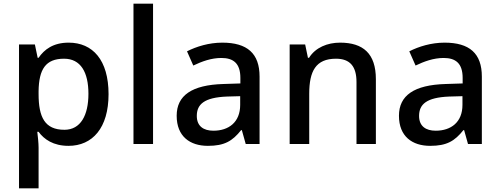

<svg xmlns="http://www.w3.org/2000/svg" viewBox="-20 -780 2710 1040"><path d="M352 -549C268 -549 220 -512 189 -467H184L169 -539H83V240H189V20C189 -5 185 -42 182 -66H189C219 -25 269 10 351 10C481 10 568 -87 568 -270C568 -455 482 -549 352 -549ZM327 -462C417 -462 459 -389 459 -272C459 -156 417 -77 329 -77C222 -77 189 -146 189 -271V-287C191 -405 227 -462 327 -462Z M809 0V-760H703V0Z M1184 -549C1112 -549 1044 -528 993 -502L1027 -425C1073 -447 1124 -466 1179 -466C1244 -466 1282 -437 1282 -358V-328L1190 -325C1019 -320 937 -263 937 -153C937 -41 1009 10 1106 10C1196 10 1239 -16 1286 -75H1290L1311 0H1386V-365C1386 -491 1319 -549 1184 -549ZM1209 -257 1281 -259V-212C1281 -118 1219 -72 1136 -72C1083 -72 1046 -96 1046 -152C1046 -215 1086 -252 1209 -257Z M1822 -549C1754 -549 1689 -523 1654 -467H1648L1633 -539H1549V0H1655V-272C1655 -394 1690 -462 1800 -462C1876 -462 1911 -420 1911 -336V0H2016V-351C2016 -490 1947 -549 1822 -549Z M2388 -549C2316 -549 2248 -528 2197 -502L2231 -425C2277 -447 2328 -466 2383 -466C2448 -466 2486 -437 2486 -358V-328L2394 -325C2223 -320 2141 -263 2141 -153C2141 -41 2213 10 2310 10C2400 10 2443 -16 2490 -75H2494L2515 0H2590V-365C2590 -491 2523 -549 2388 -549ZM2413 -257 2485 -259V-212C2485 -118 2423 -72 2340 -72C2287 -72 2250 -96 2250 -152C2250 -215 2290 -252 2413 -257Z"/></svg>

Font: Noto Sans Gujarati Medium
Style: Regular
Weight: 500
Designer: Jelle Bosma - Monotype Design Team, Universal Thirst
Foundry: Monotype Imaging Inc.
Version: Version 2.106